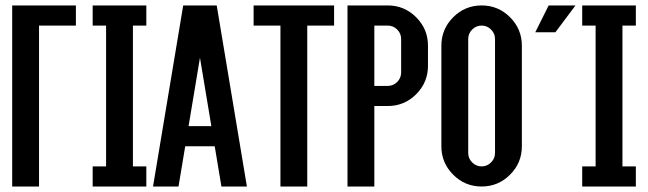

<svg xmlns="http://www.w3.org/2000/svg" viewBox="-20 -679 2359 699"><path d="M122.1 0H24.4V-659.2H256.3V-585.9H122.1Z M463.9 -73.2H512.7V0H317.4V-73.2H366.2V-585.9H317.4V-659.2H512.7V-585.9H463.9Z M708 -468.8 666.5 -219.7H749.5ZM654.3 -146.5 629.9 0H537.1L647 -659.2H769L878.9 0H786.1L761.7 -146.5Z M1196.3 -659.2V-585.9H1098.6V0H1001V-585.9H903.3V-659.2Z M1245.1 -659.2H1391.6Q1452.1 -659.2 1495.1 -616.2Q1538.1 -573.2 1538.1 -512.7V-439.5Q1538.1 -378.9 1495.1 -335.9Q1452.1 -293 1391.6 -293H1342.8V0H1245.1ZM1440.4 -537.1Q1440.4 -557.1 1426 -571.5Q1411.6 -585.9 1391.6 -585.9H1342.8V-366.2H1391.6Q1411.6 -366.2 1426 -380.6Q1440.4 -395 1440.4 -415Z M1733.4 -659.2Q1793.9 -659.2 1836.9 -616.2Q1879.9 -573.2 1879.9 -512.7V-146.5Q1879.9 -85.9 1836.9 -43Q1793.9 0 1733.4 0Q1672.9 0 1629.9 -43Q1586.9 -85.9 1586.9 -146.5V-512.7Q1586.9 -573.2 1629.9 -616.2Q1672.9 -659.2 1733.4 -659.2ZM1782.2 -537.1Q1782.2 -557.1 1767.8 -571.5Q1753.4 -585.9 1733.4 -585.9Q1713.4 -585.9 1699 -571.5Q1684.6 -557.1 1684.6 -537.1V-122.1Q1684.6 -102.1 1699 -87.6Q1713.4 -73.2 1733.4 -73.2Q1753.4 -73.2 1767.8 -87.6Q1782.2 -102.1 1782.2 -122.1Z M1977.5 -659.2H2075.2L2002 -561.5H1928.7ZM2246.1 -73.2H2294.9V0H2099.6V-73.2H2148.4V-585.9H2099.6V-659.2H2294.9V-585.9H2246.1Z"/></svg>

Font: Alegre Sans
Style: Regular
Weight: 400
Width: 3
Designer: GrandChaos9000
Version: Version 1.2.6 - August 1, 2014